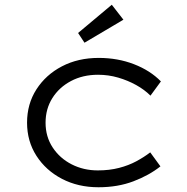

<svg xmlns="http://www.w3.org/2000/svg" viewBox="-20 -779 787 809"><path d="M395 10Q309 10 241 -25.5Q173 -61 133.5 -122.5Q94 -184 94 -262Q94 -341 133.5 -402.5Q173 -464 241 -499.5Q309 -535 396 -535Q476 -535 544.5 -508.5Q613 -482 658 -436L614 -376Q589 -401 554 -420.5Q519 -440 478 -452Q437 -464 393 -464Q329 -464 279 -437.5Q229 -411 200.5 -365.5Q172 -320 172 -262Q172 -203 202 -157.5Q232 -112 282 -86.5Q332 -61 392 -61Q441 -61 481.5 -71.5Q522 -82 554.5 -99.5Q587 -117 613 -137L656 -78Q608 -40 542 -15Q476 10 395 10ZM336 -599 309 -640 451 -759 500 -696Z"/></svg>

Font: Lexend Mega Light
Style: Regular
Weight: 300
Version: Version 1.007